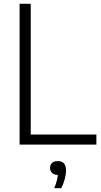

<svg xmlns="http://www.w3.org/2000/svg" viewBox="-20 -760 530 1009"><path d="M83 0V-740H141.5V-53H486.5V0ZM265 229Q274 207.5 278.2 190.8Q282.5 174 284 159.5Q264.5 159 253.8 148.8Q243 138.5 243 122.5Q243 106.5 253.5 96.5Q264 86.5 283.5 86.5Q327 86.5 327 135.5Q327 155.5 320.5 180.5Q314 205.5 302 229Z"/></svg>

Font: Encode Sans SmCnd Lt
Style: Regular
Weight: 300
Width: 4
Designer: Multiple Designers
Foundry: Impallari Type
Version: Version 3.002; ttfautohint (v1.8.3) -l 8 -r 50 -G 200 -x 14 